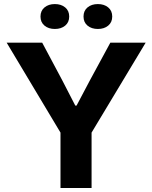

<svg xmlns="http://www.w3.org/2000/svg" viewBox="-20 -943 764 963"><path d="M283.4 -277.9 13.4 -729H191.6L292.3 -540.1L357.6 -413.4H364L431 -540.1L533.4 -729H710.6L439.3 -277.9V0H283.4ZM398.9 -860.1Q398.9 -889.1 419.1 -905.9Q439.4 -922.6 470.9 -922.6Q502.4 -922.6 522.6 -905.9Q542.9 -889.1 542.9 -860.1Q542.9 -831.1 522.6 -814.4Q502.4 -797.7 470.9 -797.7Q439.4 -797.7 419.1 -814.4Q398.9 -831.1 398.9 -860.1ZM183.1 -860.1Q183.1 -889.1 203.4 -905.9Q223.6 -922.6 255.1 -922.6Q286.6 -922.6 306.9 -905.9Q327.1 -889.1 327.1 -860.1Q327.1 -831.1 306.9 -814.4Q286.6 -797.7 255.1 -797.7Q223.6 -797.7 203.4 -814.4Q183.1 -831.1 183.1 -860.1Z"/></svg>

Font: Mona Sans VF XLt
Style: Regular
Weight: 200
Designer: Deni Anggara
Foundry: GitHub
Version: Version 2.000;Glyphs 3.2.3 (3260)